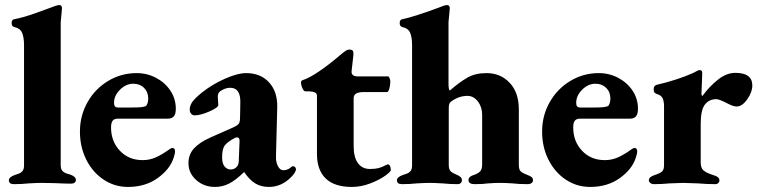

<svg xmlns="http://www.w3.org/2000/svg" viewBox="-20 -725 2997 759"><path d="M15 -12Q15 -25 38 -33Q41 -34 52.5 -38Q64 -42 69.5 -49.5Q75 -57 75 -71V-546Q75 -577 67.5 -595Q60 -613 37 -618Q26 -620 26 -634Q26 -647 36 -649Q74 -656 124.5 -674.5Q175 -693 181 -695L200 -702Q209 -705 214 -705Q225 -705 225 -692L223 -669L220 -638V-73Q220 -56 227 -49Q234 -42 244 -39Q254 -36 257 -35Q280 -27 280 -14Q280 -7 275 -3Q270 1 260 1Q238 1 198 -1L144 -2Q127 -2 93 0Q66 3 35 3Q25 3 20 -1Q15 -5 15 -12Z M296 -205Q296 -268 326 -321Q356 -374 407.5 -405Q459 -436 520 -436Q562 -436 597.5 -417Q633 -398 654 -366Q675 -334 675 -295Q675 -275 667.5 -265.5Q660 -256 644 -256H446Q432 -256 425.5 -248Q419 -240 419 -221Q419 -166 454 -129Q489 -92 544 -92Q571 -92 595 -102.5Q619 -113 647 -133Q656 -140 661 -140Q672 -140 672 -127Q672 -118 666 -100Q651 -55 602.5 -20.5Q554 14 486 14Q433 14 389.5 -15Q346 -44 321 -94Q296 -144 296 -205ZM499 -300Q523 -300 534.5 -301Q546 -302 555 -305Q559 -306 562.5 -315Q566 -324 566 -335Q566 -361 549.5 -377.5Q533 -394 507 -394Q477 -394 453 -369Q429 -344 431 -315Q431 -308 435 -304Q439 -300 446 -300Z M725 -80Q725 -114 746.5 -138Q768 -162 813 -182L899 -220Q919 -229 924 -236Q929 -243 929 -263L930 -318Q932 -378 890 -378Q878 -378 865 -372.5Q852 -367 846 -360Q841 -354 841 -341Q841 -334 842 -325.5Q843 -317 843 -310Q843 -300 808 -284.5Q773 -269 749 -269Q741 -269 735.5 -275.5Q730 -282 730 -292Q730 -308 741 -323Q752 -338 778 -359Q818 -391 868.5 -413.5Q919 -436 953 -436Q1010 -436 1043.5 -399.5Q1077 -363 1076 -302L1071 -108Q1070 -85 1078.5 -68.5Q1087 -52 1100 -52Q1118 -52 1132 -65Q1135 -68 1138 -68Q1143 -68 1146.5 -64.5Q1150 -61 1150 -56Q1150 -44 1130 -24Q1092 14 1043 14Q1012 14 989 0Q966 -14 946 -44H944Q911 -12 885 1Q859 14 830 14Q786 14 755.5 -13.5Q725 -41 725 -80ZM918 -68Q924 -76 924 -91L927 -168Q927 -182 917 -182Q913 -182 907 -179Q879 -164 868.5 -150Q858 -136 858 -104Q858 -78 868 -66.5Q878 -55 892 -55Q908 -55 918 -68Z M1233 -116V-346Q1233 -355 1226 -359Q1219 -363 1202 -364H1187Q1181 -364 1175.5 -376Q1170 -388 1170 -399Q1170 -406 1176 -408Q1229 -425 1334 -515Q1336 -516 1341.5 -520.5Q1347 -525 1351.5 -527Q1356 -529 1361 -529Q1371 -529 1374.5 -524.5Q1378 -520 1377 -507L1370 -445Q1367 -423 1395 -423H1515Q1517 -423 1520 -416Q1523 -409 1523 -404Q1523 -388 1519 -374.5Q1515 -361 1510 -361H1418Q1397 -361 1387.5 -355Q1378 -349 1378 -336V-149Q1378 -103 1395 -80Q1412 -57 1442 -57Q1462 -57 1474 -60Q1486 -63 1494.5 -67Q1503 -71 1507 -73Q1511 -75 1514 -75Q1519 -75 1522 -68.5Q1525 -62 1525 -53Q1525 -46 1501.5 -29.5Q1478 -13 1442.5 0.5Q1407 14 1371 14Q1302 14 1267.5 -19.5Q1233 -53 1233 -116Z M1549 -12Q1549 -25 1572 -33Q1575 -34 1586.5 -38Q1598 -42 1603.5 -49.5Q1609 -57 1609 -71V-546Q1609 -577 1601.5 -595Q1594 -613 1571 -618Q1560 -620 1560 -634Q1560 -647 1570 -649Q1612 -657 1712 -694L1733 -702Q1742 -705 1747 -705Q1758 -705 1758 -692L1756 -669L1753 -638V-394Q1753 -371 1758 -367Q1795 -399 1826.5 -417.5Q1858 -436 1903 -436Q1959 -436 1995 -397.5Q2031 -359 2031 -293V-73Q2031 -54 2039 -47Q2047 -40 2066 -33Q2077 -29 2082 -24.5Q2087 -20 2087 -12Q2087 -6 2081.5 -1.5Q2076 3 2065 3Q2031 3 2007 0Q1977 -2 1957 -2Q1935 -2 1909 0Q1890 3 1857 3Q1832 3 1832 -13Q1832 -27 1852 -33Q1868 -38 1877 -46.5Q1886 -55 1886 -75V-271Q1886 -302 1869 -324Q1852 -346 1828 -346Q1794 -346 1764 -324Q1758 -320 1756 -314Q1754 -308 1754 -296V-73Q1754 -55 1762 -47.5Q1770 -40 1786 -34Q1806 -26 1806 -13Q1806 -6 1801.5 -1.5Q1797 3 1789 3Q1759 3 1730 0Q1694 -2 1678 -2Q1661 -2 1627 0Q1600 3 1569 3Q1559 3 1554 -1Q1549 -5 1549 -12Z M2123 -205Q2123 -268 2153 -321Q2183 -374 2234.5 -405Q2286 -436 2347 -436Q2389 -436 2424.5 -417Q2460 -398 2481 -366Q2502 -334 2502 -295Q2502 -275 2494.5 -265.5Q2487 -256 2471 -256H2273Q2259 -256 2252.5 -248Q2246 -240 2246 -221Q2246 -166 2281 -129Q2316 -92 2371 -92Q2398 -92 2422 -102.5Q2446 -113 2474 -133Q2483 -140 2488 -140Q2499 -140 2499 -127Q2499 -118 2493 -100Q2478 -55 2429.5 -20.5Q2381 14 2313 14Q2260 14 2216.5 -15Q2173 -44 2148 -94Q2123 -144 2123 -205ZM2326 -300Q2350 -300 2361.5 -301Q2373 -302 2382 -305Q2386 -306 2389.5 -315Q2393 -324 2393 -335Q2393 -361 2376.5 -377.5Q2360 -394 2334 -394Q2304 -394 2280 -369Q2256 -344 2258 -315Q2258 -308 2262 -304Q2266 -300 2273 -300Z M2545 -12Q2545 -26 2568 -33Q2590 -40 2597.5 -47.5Q2605 -55 2605 -71V-304Q2605 -325 2599.5 -336.5Q2594 -348 2578 -353Q2571 -355 2567.5 -359Q2564 -363 2564 -372Q2564 -387 2577 -390Q2613 -398 2653 -411Q2693 -424 2721 -437Q2740 -448 2746 -448Q2756 -448 2756 -436L2755 -406L2753 -356Q2753 -346 2757 -346Q2784 -383 2818 -410Q2852 -437 2887 -437Q2954 -437 2954 -387Q2954 -361 2934 -332.5Q2914 -304 2892 -304Q2883 -304 2872 -308.5Q2861 -313 2850 -319Q2822 -333 2812 -333Q2783 -333 2766.5 -311.5Q2750 -290 2750 -236V-82Q2750 -61 2761.5 -51Q2773 -41 2802 -32Q2824 -26 2824 -12Q2824 -6 2819.5 -1.5Q2815 3 2808 3Q2775 3 2740 0Q2696 -2 2680 -2Q2664 -2 2626 0Q2596 3 2565 3Q2557 3 2551 -1.5Q2545 -6 2545 -12Z"/></svg>

Font: EB Garamond ExtraBold
Style: Regular
Weight: 800
Designer: Georg Duffner and Octavio Pardo
Foundry: Georg Duffner
Version: Version 1.000